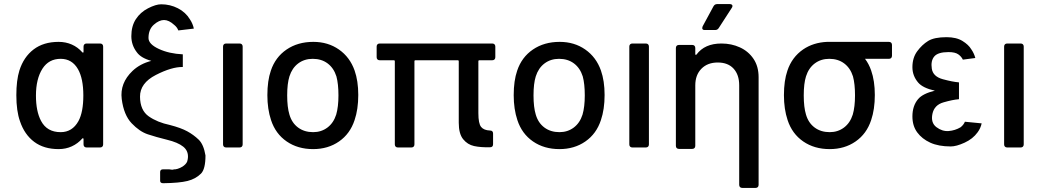

<svg xmlns="http://www.w3.org/2000/svg" viewBox="-20 -722 5098 940"><path d="M404 -509H470Q477 -509 481 -505Q485 -501 485 -494V-15Q485 -8 481 -4Q477 0 470 0H404Q397 0 393 -4Q389 -8 389 -15V-41Q389 -44 387 -45Q385 -46 383 -44Q361 -19 331.5 -5.5Q302 8 267 8Q195 8 147.5 -27.5Q100 -63 78 -128Q60 -178 60 -256Q60 -329 75 -377Q96 -443 144.5 -480Q193 -517 267 -517Q302 -517 331.5 -504Q361 -491 383 -466Q385 -464 387 -464.5Q389 -465 389 -468V-494Q389 -501 393 -505Q397 -509 404 -509ZM388 -255Q388 -337 362 -383Q333 -434 277 -434Q219 -434 188 -386Q156 -336 156 -254Q156 -177 181 -130Q210 -75 277 -75Q334 -75 364 -129Q388 -173 388 -255Z M812 -110Q866 -96 897 -79Q928 -62 952.5 -38.5Q977 -15 986 39Q986 106 964 128Q938 154 898 164Q858 174 779 175Q764 175 764 163V120Q764 114 767.5 110.5Q771 107 778 107H808Q820 109 829 109V107Q847 109 873 94Q890 83 896 70Q899 61 900 51Q903 17 877 -4Q851 -25 797 -38Q744 -51 703.5 -64.5Q663 -78 624.5 -118.5Q586 -159 576 -237Q566 -315 629 -375Q666 -410 721 -424Q670 -438 650 -466Q623 -501 623 -545Q623 -594 645 -628Q667 -662 705 -681.5Q743 -701 769 -701Q813 -701 851 -681.5Q889 -662 910 -627Q924 -606 929 -582L853 -573Q847 -589 833 -600Q807 -624 783 -624Q759 -624 733 -601Q707 -578 707 -536Q707 -506 757.5 -482.5Q808 -459 875 -456V-394Q821 -395 743 -355Q665 -315 665.5 -248.5Q666 -182 708 -152.5Q750 -123 812 -110Z M1072 -15V-494Q1072 -501 1076 -505Q1080 -509 1087 -509H1153Q1160 -509 1164 -505Q1168 -501 1168 -494V-15Q1168 -8 1164 -4Q1160 0 1153 0H1087Q1080 0 1076 -4Q1072 -8 1072 -15Z M1307 -134Q1289 -188 1289 -256Q1289 -327 1306 -376Q1328 -442 1383 -479.5Q1438 -517 1514 -517Q1586 -517 1639.5 -479.5Q1693 -442 1716 -377Q1734 -326 1734 -257Q1734 -187 1716 -134Q1694 -67 1640 -29.5Q1586 8 1513 8Q1438 8 1383.5 -29.5Q1329 -67 1307 -134ZM1626 -161Q1637 -199 1637 -255Q1637 -311 1627 -348Q1614 -389 1584 -411.5Q1554 -434 1511 -434Q1470 -434 1440 -411.5Q1410 -389 1397 -348Q1386 -313 1386 -255Q1386 -197 1397 -161Q1409 -120 1439.5 -97.5Q1470 -75 1513 -75Q1553 -75 1583 -97.5Q1613 -120 1626 -161Z M2390 -427H2327Q2322 -427 2322 -422V-168Q2322 -117 2335.5 -100.5Q2349 -84 2379 -83Q2394 -83 2394 -68V-16Q2394 -1 2379 -1Q2333 0 2301 -7Q2269 -14 2247.5 -40.5Q2226 -67 2226 -121V-422Q2226 -427 2221 -427H2014Q2009 -427 2009 -422V-15Q2009 -8 2005 -4Q2001 0 1994 0H1928Q1921 0 1917 -4Q1913 -8 1913 -15V-422Q1913 -427 1908 -427H1839Q1832 -427 1828 -431Q1824 -435 1824 -442V-494Q1824 -501 1828 -505Q1832 -509 1839 -509H2390Q2397 -509 2401 -505Q2405 -501 2405 -494V-442Q2405 -435 2401 -431Q2397 -427 2390 -427Z M2513 -134Q2495 -188 2495 -256Q2495 -327 2512 -376Q2534 -442 2589 -479.5Q2644 -517 2720 -517Q2792 -517 2845.5 -479.5Q2899 -442 2922 -377Q2940 -326 2940 -257Q2940 -187 2922 -134Q2900 -67 2846 -29.5Q2792 8 2719 8Q2644 8 2589.5 -29.5Q2535 -67 2513 -134ZM2832 -161Q2843 -199 2843 -255Q2843 -311 2833 -348Q2820 -389 2790 -411.5Q2760 -434 2717 -434Q2676 -434 2646 -411.5Q2616 -389 2603 -348Q2592 -313 2592 -255Q2592 -197 2603 -161Q2615 -120 2645.5 -97.5Q2676 -75 2719 -75Q2759 -75 2789 -97.5Q2819 -120 2832 -161Z M3061 -15V-494Q3061 -501 3065 -505Q3069 -509 3076 -509H3142Q3149 -509 3153 -505Q3157 -501 3157 -494V-15Q3157 -8 3153 -4Q3149 0 3142 0H3076Q3069 0 3065 -4Q3061 -8 3061 -15Z M3369 7H3304Q3297 7 3293 3Q3289 -1 3289 -8V-487Q3289 -494 3293 -498Q3297 -502 3304 -502H3369Q3376 -502 3380 -498Q3384 -494 3384 -487V-457Q3384 -454 3386 -453.5Q3388 -453 3390 -455Q3430 -509 3512 -509Q3561 -509 3602.5 -490Q3644 -471 3669 -434Q3694 -397 3694 -344V183Q3694 190 3690 194Q3686 198 3679 198H3614Q3607 198 3603 194Q3599 190 3599 183V-304Q3599 -356 3571.5 -386Q3544 -416 3494 -416Q3444 -416 3414 -385.5Q3384 -355 3384 -304V-8Q3384 -1 3380 3Q3376 7 3369 7ZM3418 -585 3420 -593 3473 -691Q3479 -702 3491 -702H3553Q3559 -702 3562.5 -699.5Q3566 -697 3566 -693Q3566 -688 3563 -684L3499 -585Q3493 -575 3481 -575H3430Q3418 -575 3418 -585Z M4155 -161Q4166 -199 4166 -255Q4166 -311 4156 -348Q4143 -389 4113 -411.5Q4083 -434 4040 -434Q3999 -434 3969 -411.5Q3939 -389 3926 -348Q3915 -313 3915 -255Q3915 -197 3926 -161Q3938 -120 3968.5 -97.5Q3999 -75 4042 -75Q4082 -75 4112 -97.5Q4142 -120 4155 -161ZM4215 -434Q4234 -409 4245 -377Q4263 -326 4263 -257Q4263 -187 4245 -134Q4223 -67 4169 -29.5Q4115 8 4042 8Q3967 8 3912.5 -29.5Q3858 -67 3836 -134Q3818 -188 3818 -256Q3818 -327 3835 -376Q3857 -442 3912 -480Q3962 -514 4029 -517H4332Q4339 -517 4343 -513Q4347 -509 4347 -502V-449Q4347 -442 4343 -438Q4339 -434 4332 -434Z M4557 -278Q4498 -291 4475 -318Q4447 -351 4447 -393Q4447 -439 4470.5 -471Q4494 -503 4524 -521.5Q4554 -540 4614 -540Q4662 -540 4692 -521.5Q4722 -503 4735 -481Q4749 -461 4755 -438L4694 -430Q4687 -445 4671.5 -456Q4656 -467 4624 -467Q4572 -467 4554 -445.5Q4536 -424 4542 -385.5Q4548 -347 4596.5 -334Q4645 -321 4673 -319Q4674 -318 4675 -318V-237Q4674 -237 4673 -236Q4645 -234 4599.5 -221Q4554 -208 4545 -164.5Q4536 -121 4564.5 -99.5Q4593 -78 4624.5 -80.5Q4656 -83 4683 -99Q4698 -111 4704 -126L4786 -118Q4781 -94 4766 -74Q4743 -42 4702.5 -23.5Q4662 -5 4635 -5Q4575 -5 4534.5 -23.5Q4494 -42 4470.5 -74Q4447 -106 4447 -152Q4447 -204 4475 -237Q4498 -264 4557 -278Z M4896 -15V-494Q4896 -501 4900 -505Q4904 -509 4911 -509H4977Q4984 -509 4988 -505Q4992 -501 4992 -494V-15Q4992 -8 4988 -4Q4984 0 4977 0H4911Q4904 0 4900 -4Q4896 -8 4896 -15Z"/></svg>

Font: Barlow_Medium_SS
Style: Regular
Weight: 500
Designer: Jeremy Tribby
Foundry: Jeremy Tribby
Version: Version 1.101 August 23, 2024